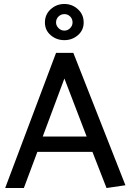

<svg xmlns="http://www.w3.org/2000/svg" viewBox="-20 -946 657 966"><path d="M304 -926Q343 -926 372 -899.5Q401 -873 401 -833Q401 -794 372 -769Q343 -744 304 -744Q264 -744 235 -769Q206 -794 206 -833Q206 -873 235 -899.5Q264 -926 304 -926ZM304 -792Q321 -792 333 -804.5Q345 -817 345 -833Q345 -851 333 -863Q321 -875 304 -875Q287 -875 274.5 -863Q262 -851 262 -833Q262 -817 274.5 -804.5Q287 -792 304 -792ZM304 -551 195 -259H416ZM349 -680 611 -14 516 0 445 -182H168L100 0H6L262 -680Z"/></svg>

Font: Palanquin Medium
Style: Regular
Weight: 500
Designer: Pria Ravichandran
Version: Version 1.0.4